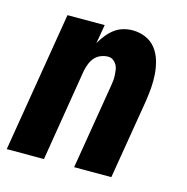

<svg xmlns="http://www.w3.org/2000/svg" viewBox="-84 -608 669 688"><g transform="rotate(15 250.0 -264.0)"><path d="M0 0 86 -520H224L212 -450Q221 -466 233 -481Q245 -496 259.5 -507Q274 -518 291.5 -523Q309 -528 326 -528Q352 -528 375 -518Q398 -508 412.5 -489Q427 -470 434 -446.5Q441 -423 443 -398Q445 -373 443 -347Q441 -321 437 -295L388 0H250L302 -314Q304 -325 305 -335Q306 -345 305.5 -355.5Q305 -366 303.5 -376Q302 -386 297 -394.5Q292 -403 284 -408.5Q276 -414 265 -414Q252 -414 238.5 -408.5Q225 -403 216 -392.5Q207 -382 202 -369Q197 -356 194 -342L138 0Z"/></g></svg>

Font: Iosevka Heavy
Style: Italic
Weight: 900
Italic angle: -9°
Monospace: yes
Designer: Belleve Invis
Foundry: Belleve Invis
Version: Version 32.5.0; ttfautohint (v1.8.4)